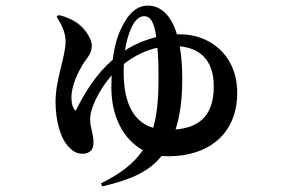

<svg xmlns="http://www.w3.org/2000/svg" viewBox="-20 -595 1040 688"><path d="M183 -535C195 -515 215 -484 215 -447C215 -391 179 -311 179 -231C179 -161 197 -104 219 -77C237 -55 253 -44 275 -44C302 -44 315 -59 315 -83C315 -120 303 -133 303 -170C303 -205 333 -271 380 -325L379 -282C379 -176 423 -95 492 -57C461 -11 413 27 342 62L346 73C458 47 517 16 559 -36L583 -35C728 -35 830 -116 830 -262C830 -401 728 -472 627 -472H614C592 -546 552 -575 509 -575C483 -575 452 -561 427 -517C408 -485 392 -446 384 -381C324 -329 286 -267 251 -198C241 -205 236 -226 236 -246C236 -290 261 -338 277 -365C294 -390 309 -404 309 -432C309 -455 287 -488 264 -507C248 -520 222 -534 190 -541ZM424 -366C463 -396 503 -415 544 -424C547 -394 548 -358 548 -312C548 -243 543 -186 529 -137C465 -156 423 -215 423 -338ZM624 -429C688 -423 746 -388 746 -285C746 -169 681 -137 609 -131C626 -182 633 -241 633 -312C633 -358 630 -397 624 -429ZM428 -414C432 -442 439 -468 449 -492C462 -521 478 -537 496 -537C516 -537 532 -522 540 -462C499 -452 463 -436 437 -420Z"/></svg>

Font: Noto Serif JP
Style: Bold
Weight: 700
Designer: Ryoko NISHIZUKA 西塚涼子 (kana & ideographs); Frank Grießhammer (Latin, Greek & Cyrillic); Wenlong ZHANG 张文龙 (bopomofo); San
Foundry: Adobe
Version: Version 2.001;hotconv 1.1.0;makeotfexe 2.6.0